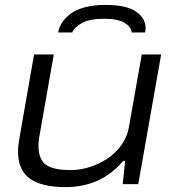

<svg xmlns="http://www.w3.org/2000/svg" viewBox="-20 -747 707 779"><path d="M407.2 -727.1Q493.7 -727.1 532.2 -699.7Q570.8 -672.4 570.8 -632.8Q570.8 -627 568.8 -615.2H514.2Q513.2 -637.2 485.8 -654.1Q458.5 -670.9 402.8 -670.9Q343.8 -670.9 312.7 -653.6Q281.7 -636.2 272.9 -615.2H215.8Q219.7 -636.7 231.9 -655.5Q244.1 -674.3 265.9 -690.9Q287.6 -707.5 324 -717.3Q360.4 -727.1 407.2 -727.1ZM246.1 12.2Q149.4 12.2 101.3 -22.2Q53.2 -56.6 53.2 -131.8Q53.2 -156.2 59.1 -188L118.2 -525.9H198.2L141.1 -201.2Q136.2 -178.7 136.2 -153.8Q136.2 -129.4 142.8 -111.6Q149.4 -93.8 160.4 -83.5Q171.4 -73.2 189.2 -67.1Q207 -61 225.3 -59.1Q243.7 -57.1 269 -57.1Q306.6 -57.1 345 -69.6Q383.3 -82 416.3 -103.8Q449.2 -125.5 472.9 -158.9Q496.6 -192.4 502.9 -231L555.2 -525.9H633.8L541 0H478L487.8 -94.2H480Q390.1 12.2 246.1 12.2Z"/></svg>

Font: Archivo Expanded Light
Style: Italic
Weight: 300
Width: 7
Italic angle: -10°
Designer: Hector Gatti
Foundry: Omnibus-Type
Version: Version 2.001